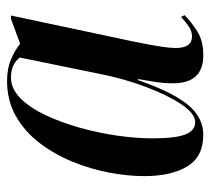

<svg xmlns="http://www.w3.org/2000/svg" viewBox="-46 -540 596 544"><g transform="rotate(-90 252.0 -268.0)"><path d="M142 10Q80 10 52.5 -35.5Q25 -81 25 -157Q25 -204 35 -257Q45 -310 66 -361Q87 -412 119 -454Q151 -496 195 -521Q239 -546 295 -546Q330 -546 356.5 -534.5Q383 -523 400 -509L471 -535H480L407 -191Q404 -176 399.5 -153Q395 -130 391.5 -107Q388 -84 388 -68Q388 -22 421 -22Q435 -22 448 -30.5Q461 -39 476 -53L481 -43Q463 -25 436 -7.5Q409 10 367 10Q288 10 288 -76Q288 -100 291.5 -123.5Q295 -147 300 -175H297Q263 -77 227 -33.5Q191 10 142 10ZM178 -13Q202 -13 228 -51.5Q254 -90 277.5 -152Q301 -214 315 -285L361 -510Q350 -524 335.5 -529.5Q321 -535 305 -535Q273 -535 246 -508.5Q219 -482 198 -437.5Q177 -393 162 -339.5Q147 -286 139.5 -232.5Q132 -179 132 -134Q132 -69 143 -41Q154 -13 178 -13Z"/></g></svg>

Font: Noto Serif Display ExtraCondensed SemiBold
Style: Italic
Weight: 600
Width: 2
Italic angle: -12°
Designer: Monotype Design Team
Foundry: Monotype Imaging Inc.
Version: Version 2.009